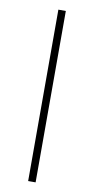

<svg xmlns="http://www.w3.org/2000/svg" viewBox="-84 -757 390 794"><g transform="rotate(10 111.0 -360.0)"><path d="M94.7 0V-719.7H126V0Z"/></g></svg>

Font: Reddit Sans Condensed ExtraLight
Style: Regular
Weight: 250
Version: Version 1.014